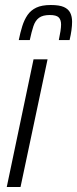

<svg xmlns="http://www.w3.org/2000/svg" viewBox="-20 -747 308 767"><path d="M7 0 114 -510H170L62 0ZM55 -587Q61 -617 69 -642.5Q77 -668 90 -687Q103 -706 125 -716.5Q147 -727 183 -727Q217 -727 235 -719Q253 -711 260.5 -696Q268 -681 268 -660Q268 -645 265.5 -626.5Q263 -608 258 -587H215Q219 -606 221.5 -622Q224 -638 224 -649Q224 -668 214.5 -677.5Q205 -687 179 -687Q151 -687 136 -676Q121 -665 113.5 -642.5Q106 -620 99 -587Z"/></svg>

Font: Saira Condensed Light
Style: Italic
Weight: 300
Width: 3
Italic angle: -12°
Designer: Hector Gatti with collaboration of the Omnibus-Type team
Foundry: Omnibus-Type
Version: Version 1.101